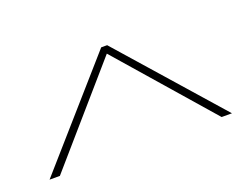

<svg xmlns="http://www.w3.org/2000/svg" viewBox="-51 -850 490 385"><g transform="rotate(-20 194.5 -657.0)"><path d="M0 -549.8 188 -763.7H200.7L389.2 -549.8H367.2L194.3 -748L22 -549.8Z"/></g></svg>

Font: Spartan MB Thin
Style: Regular
Weight: 100
Designer: Matt Bailey, Mirko Velimirovic
Foundry: Matt Bailey
Version: Version 1.005